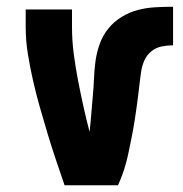

<svg xmlns="http://www.w3.org/2000/svg" viewBox="-20 -548 540 568"><path d="M171 0Q158 -38 145 -76.5Q132 -115 120.5 -153.5Q109 -192 98 -230.5Q87 -269 78 -308.5Q69 -348 62.5 -388Q56 -428 56 -468V-520H193V-468Q193 -429 198 -390Q203 -351 210.5 -312Q218 -273 226.5 -234.5Q235 -196 245 -158Q248 -184 250 -210.5Q252 -237 254.5 -263Q257 -289 258 -315Q259 -341 262.5 -367Q266 -393 275 -418Q284 -443 300.5 -463.5Q317 -484 340 -498Q363 -512 388 -518.5Q413 -525 439.5 -526.5Q466 -528 492 -528V-414Q475 -414 458 -410.5Q441 -407 427.5 -396Q414 -385 407 -369Q400 -353 397.5 -336Q395 -319 393 -302Q391 -285 389 -268Q387 -251 384.5 -233.5Q382 -216 379.5 -199Q377 -182 374 -165.5Q371 -149 367.5 -132Q364 -115 360.5 -98Q357 -81 352.5 -64.5Q348 -48 342 -31.5Q336 -15 329 0Z"/></svg>

Font: Iosevka Term Curly Heavy
Style: Regular
Weight: 900
Designer: Belleve Invis
Foundry: Belleve Invis
Version: Version 32.3.0